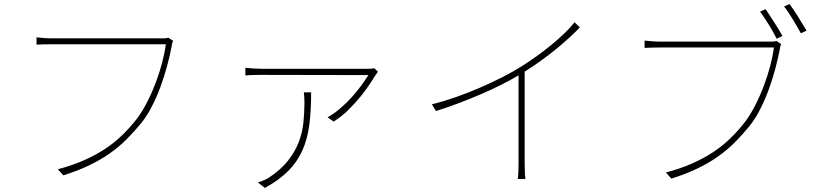

<svg xmlns="http://www.w3.org/2000/svg" viewBox="-20 -865 4040 946"><path d="M833 -664Q830 -657 828.5 -652Q827 -647 825 -633Q817 -591 803.5 -540.5Q790 -490 771.5 -439.5Q753 -389 729 -342Q705 -295 677 -260Q642 -217 604 -179Q566 -141 520.5 -109Q475 -77 418.5 -50Q362 -23 292 -1L265 -31Q336 -50 393 -75Q450 -100 497 -131Q544 -162 582 -199Q620 -236 653 -278Q681 -315 705 -362Q729 -409 748 -459.5Q767 -510 779.5 -558.5Q792 -607 797 -647H240Q214 -647 196.5 -646.5Q179 -646 160 -645V-681Q179 -679 197.5 -677.5Q216 -676 241 -676H781Q789 -676 795.5 -676.5Q802 -677 810 -679Z M1513 -410Q1513 -320 1504 -250Q1495 -180 1470 -124Q1445 -68 1400.5 -23Q1356 22 1285 61L1251 34Q1264 30 1279.5 23.5Q1295 17 1307 9Q1365 -30 1399.5 -74Q1434 -118 1452 -165Q1470 -212 1475 -261.5Q1480 -311 1480 -362Q1480 -383 1477 -410ZM1842 -512Q1840 -508 1837 -504.5Q1834 -501 1831 -496Q1822 -482 1804 -454Q1786 -426 1759.5 -393Q1733 -360 1699 -326Q1665 -292 1624 -266L1594 -287Q1625 -304 1656 -330.5Q1687 -357 1713.5 -386.5Q1740 -416 1761 -445Q1782 -474 1795 -495L1272 -496Q1252 -496 1229.5 -495.5Q1207 -495 1189 -493V-531Q1207 -529 1229.5 -527.5Q1252 -526 1272 -526H1797Q1810 -526 1824 -529Z M2837 -730Q2814 -706 2784 -678.5Q2754 -651 2718.5 -622Q2683 -593 2644 -565Q2605 -537 2565 -512V-65Q2565 -42 2566 -18Q2567 6 2569 17H2531Q2533 6 2534 -18Q2535 -42 2535 -65V-494Q2495 -470 2447 -446Q2399 -422 2346.5 -399.5Q2294 -377 2238.5 -356Q2183 -335 2128 -318L2108 -351Q2168 -366 2229 -387.5Q2290 -409 2347 -434Q2404 -459 2455.5 -485Q2507 -511 2548 -537Q2586 -561 2624.5 -588.5Q2663 -616 2697.5 -644.5Q2732 -673 2761 -701Q2790 -729 2811 -755Z M3829 -648Q3826 -641 3824.5 -636Q3823 -631 3821 -617Q3813 -575 3799.5 -524.5Q3786 -474 3767.5 -423.5Q3749 -373 3725 -326Q3701 -279 3673 -244Q3638 -201 3600 -163Q3562 -125 3516.5 -93Q3471 -61 3414.5 -34Q3358 -7 3288 15L3261 -15Q3332 -34 3389 -59Q3446 -84 3493 -115Q3540 -146 3578 -183Q3616 -220 3649 -262Q3677 -299 3701 -346Q3725 -393 3744 -443.5Q3763 -494 3775.5 -542.5Q3788 -591 3793 -631H3236Q3210 -631 3192.5 -630.5Q3175 -630 3156 -629V-665Q3175 -663 3193.5 -661.5Q3212 -660 3237 -660H3777Q3785 -660 3791.5 -660.5Q3798 -661 3806 -663ZM3870 -845Q3879 -833 3890 -817Q3901 -801 3912 -783Q3923 -765 3934 -747Q3945 -729 3954 -714L3926 -701Q3917 -716 3907 -734Q3897 -752 3886 -770Q3875 -788 3864 -804.5Q3853 -821 3843 -833ZM3752 -820Q3760 -808 3771 -791.5Q3782 -775 3793.5 -757Q3805 -739 3816 -721Q3827 -703 3835 -688L3807 -674Q3799 -689 3789 -707.5Q3779 -726 3767.5 -744Q3756 -762 3745 -779Q3734 -796 3725 -808Z"/></svg>

Font: SpoqaHanSans
Style: Thin
Weight: 250
Designer: [Spoqa Han Sans] Dong-huui Kim \uAE40 \uB3D9 \uD718   [Noto Sans] Ryoko NISHIZUKA \u897F \u585A \u6DBC \u5B50  (kana & i
Foundry: Spoqa (http://bi.spoqa.com)
Version: Version 1.004;PS 1.004;hotconv 1.0.82;makeotf.lib2.5.63406